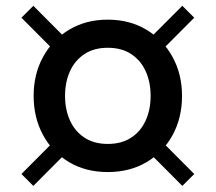

<svg xmlns="http://www.w3.org/2000/svg" viewBox="-20 -670 724 645"><path d="M342 -604Q415.5 -604 471.8 -570.2Q528 -536.5 559.8 -478.5Q591.5 -420.5 591.5 -348Q591.5 -274.5 560 -216.5Q528.5 -158.5 472.2 -125.2Q416 -92 342 -92Q267.5 -92 211.2 -125.8Q155 -159.5 124 -217.5Q93 -275.5 93 -348Q93 -421 124.8 -479Q156.5 -537 212.8 -570.5Q269 -604 342 -604ZM342 -509.5Q295.5 -509.5 263.5 -488.2Q231.5 -467 215 -430.5Q198.5 -394 198.5 -348Q198.5 -302 215 -265.5Q231.5 -229 263.5 -207.8Q295.5 -186.5 342 -186.5Q389 -186.5 421 -207.8Q453 -229 469.5 -265.5Q486 -302 486 -348Q486 -394 469.5 -430.5Q453 -467 421 -488.2Q389 -509.5 342 -509.5ZM92 -650.5 222.5 -519.5 182 -480 52 -610.5ZM184 -218 223.5 -177.5 92 -45.5 52 -85.5ZM499 -219.5 632.5 -85.5 592.5 -45.5 458.5 -180ZM592.5 -650.5 632.5 -610.5 502 -479.5 461.5 -519.5Z"/></svg>

Font: Cabin SemiCondensedMedium
Style: Regular
Weight: 500
Width: 4
Designer: Pablo Impallari
Foundry: Pablo Impallari. http://www.impallari.com Igino Marini. http://www.ikern.com
Version: Version 3.001